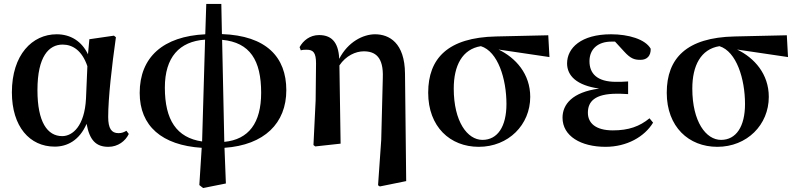

<svg xmlns="http://www.w3.org/2000/svg" viewBox="-20 -725 4019 969"><path d="M256 15C318 15 380 -15 417 -100C432 -18 464 16 527 16C575 16 613 -13 630 -49L618 -65C606 -58 595 -53 578 -53C543 -53 526 -76 526 -135C526 -229 544 -389 565 -537L555 -545L431 -527L424 -451C393 -516 337 -552 266 -552C143 -552 40 -449 40 -259C40 -86 130 15 256 15ZM421 -391 414 -227C407 -90 347 -38 294 -38C219 -38 169 -109 169 -270C169 -441 227 -500 296 -500C347 -500 394 -470 421 -391Z M1000 -11C871 -30 812 -120 812 -283C812 -436 885 -516 1015 -525ZM986 209 1005 224 1120 201 1113 21C1314 7 1425 -103 1425 -270C1425 -437 1324 -545 1100 -553L1097 -705H1021L1016 -552C804 -542 685 -437 685 -256C685 -89 797 8 998 21ZM1101 -524C1242 -511 1298 -420 1298 -257C1298 -104 1235 -21 1112 -9Z M1888 210 1897 216 2030 189 2024 -353C2023 -509 1944 -552 1873 -552C1813 -552 1736 -514 1692 -428C1688 -518 1648 -548 1590 -548C1544 -548 1510 -520 1492 -487L1498 -471C1509 -474 1517 -474 1528 -474C1561 -474 1575 -459 1575 -405L1573 -219L1562 7L1571 14L1699 0L1693 -395C1726 -444 1775 -466 1816 -466C1874 -466 1916 -437 1912 -333L1904 -19Z M2396 16C2546 16 2656 -95 2656 -236C2656 -352 2583 -433 2496 -475L2753 -437L2747 -547L2484 -541C2241 -536 2141 -431 2141 -257C2141 -85 2252 16 2396 16ZM2407 -492C2493 -465 2536 -327 2536 -200C2536 -86 2491 -19 2415 -19C2339 -19 2270 -111 2270 -278C2270 -394 2313 -477 2407 -492Z M3036 16C3144 16 3233 -35 3276 -106L3258 -128C3208 -87 3153 -67 3073 -67C2986 -67 2947 -104 2947 -156C2947 -212 2981 -252 3094 -252C3106 -252 3119 -252 3150 -250V-314C3125 -312 3109 -312 3089 -312C2992 -312 2955 -355 2955 -416C2955 -477 2997 -515 3066 -515H3084L3129 -466C3164 -427 3184 -423 3213 -423C3246 -423 3265 -444 3264 -479C3237 -527 3152 -552 3064 -552C2913 -552 2842 -483 2842 -405C2842 -343 2890 -294 3004 -278C2868 -260 2819 -198 2819 -131C2819 -38 2912 16 3036 16Z M3600 16C3750 16 3860 -95 3860 -236C3860 -352 3787 -433 3700 -475L3957 -437L3951 -547L3688 -541C3445 -536 3345 -431 3345 -257C3345 -85 3456 16 3600 16ZM3611 -492C3697 -465 3740 -327 3740 -200C3740 -86 3695 -19 3619 -19C3543 -19 3474 -111 3474 -278C3474 -394 3517 -477 3611 -492Z"/></svg>

Font: Noto Serif JP
Style: Bold
Weight: 700
Designer: Ryoko NISHIZUKA 西塚涼子 (kana & ideographs); Frank Grießhammer (Latin, Greek & Cyrillic); Wenlong ZHANG 张文龙 (bopomofo); San
Foundry: Adobe
Version: Version 2.001;hotconv 1.1.0;makeotfexe 2.6.0